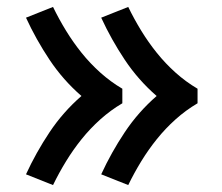

<svg xmlns="http://www.w3.org/2000/svg" viewBox="-20 -617 640 554"><path d="M350 -83 272 -114Q301 -177 340 -235.5Q379 -294 432 -340Q379 -386 340 -444.5Q301 -503 272 -566L350 -597Q367 -562 387.5 -528.5Q408 -495 432.5 -464.5Q457 -434 486.5 -407.5Q516 -381 550 -361V-319Q516 -299 486.5 -272.5Q457 -246 432.5 -215.5Q408 -185 387.5 -151.5Q367 -118 350 -83ZM133 -83 55 -114Q84 -177 123 -235.5Q162 -294 215 -340Q162 -386 123 -444.5Q84 -503 55 -566L133 -597Q150 -562 170.5 -528.5Q191 -495 215.5 -464.5Q240 -434 269.5 -407.5Q299 -381 333 -361V-319Q299 -299 269.5 -272.5Q240 -246 215.5 -215.5Q191 -185 170.5 -151.5Q150 -118 133 -83Z"/></svg>

Font: Iosevka Semibold Extended
Style: Regular
Weight: 600
Width: 7
Monospace: yes
Designer: Belleve Invis
Foundry: Belleve Invis
Version: Version 32.5.0; ttfautohint (v1.8.4)